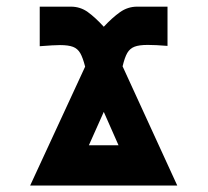

<svg xmlns="http://www.w3.org/2000/svg" viewBox="-20 -572 640 592"><path d="M165 -433Q147 -433 102.5 -429.5V-551.5H198.5Q227.5 -551.5 250.5 -535Q273.5 -518.5 300 -489.5Q326 -517.5 350 -534.5Q374 -551.5 403 -551.5H496.5V-430.5Q459 -433.5 435.5 -433.5Q409 -433.5 394.8 -428Q380.5 -422.5 372.5 -408.8Q364.5 -395 358 -367.5L526.5 0H73L242.5 -366.5Q235.5 -394 227.5 -408Q219.5 -422 205.2 -427.5Q191 -433 165 -433ZM345.5 -124 300 -227 254 -124Z"/></svg>

Font: JuliaMono Black
Style: Regular
Weight: 900
Monospace: yes
Designer: cormullion
Foundry: corm
Version: Version 0.054; ttfautohint (v1.8.4)